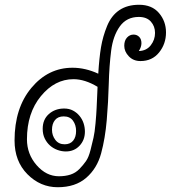

<svg xmlns="http://www.w3.org/2000/svg" viewBox="-20 -774 716 805"><path d="M159 -234Q159 -273 185 -296Q211 -319 249 -319Q270 -319 286 -310.5Q302 -302 313.5 -288Q325 -274 330.5 -257Q336 -240 336 -222Q336 -187 313.5 -163Q291 -139 256 -139Q238 -139 220.5 -145.5Q203 -152 189.5 -164Q176 -176 167.5 -193.5Q159 -211 159 -234ZM562 -703Q511 -703 482.5 -663.5Q454 -624 446 -561Q438 -498 436 -422Q434 -346 427.5 -270Q421 -194 404 -131Q387 -68 341.5 -28.5Q296 11 222 11Q149 11 95 -43.5Q41 -98 41 -185Q41 -321 111.5 -405.5Q182 -490 284 -490Q338 -490 392 -465Q396 -531 403.5 -576Q411 -621 429 -665Q447 -709 480.5 -731.5Q514 -754 563 -754Q617 -754 646.5 -719.5Q676 -685 676 -638Q676 -590 647 -554Q618 -518 569 -518Q539 -518 520 -538Q501 -558 501 -582Q501 -604 512.5 -616.5Q524 -629 540 -629Q554 -629 563.5 -619.5Q573 -610 573 -593Q573 -577 562 -560Q594 -561 612 -584Q630 -607 630 -636Q630 -664 612.5 -683.5Q595 -703 562 -703ZM227 -35Q254 -35 275.5 -42Q297 -49 313 -65.5Q329 -82 340.5 -98.5Q352 -115 359.5 -145Q367 -175 372 -196.5Q377 -218 380.5 -257Q384 -296 385 -319.5Q386 -343 388 -386Q389 -402 389 -410Q336 -442 288 -442Q210 -442 151.5 -371Q93 -300 93 -190Q93 -128 133.5 -81.5Q174 -35 227 -35ZM198 -230Q198 -206 212 -187.5Q226 -169 251 -169Q274 -169 286.5 -184Q299 -199 299 -225Q299 -250 286 -268Q273 -286 247 -286Q223 -286 210.5 -270.5Q198 -255 198 -230Z"/></svg>

Font: Bonbon
Style: Regular
Weight: 400
Designer: Ksenia Erulevich
Foundry: Cyreal (www.cyreal.org)
Version: Version 1.001